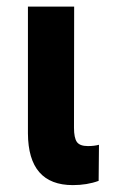

<svg xmlns="http://www.w3.org/2000/svg" viewBox="-20 -548 352 574"><path d="M201.7 -528.3 201.2 -166Q201.2 -136.2 209.7 -123.8Q218.3 -111.3 242.7 -111.3Q261.7 -111.3 275.9 -115.2L274.9 -7.3Q240.2 5.4 197.8 5.4Q64.5 5.4 63.5 -148.9V-528.3Z"/></svg>

Font: Roboto Condensed
Style: Bold
Weight: 700
Designer: Google
Version: Version 2.134; 2016